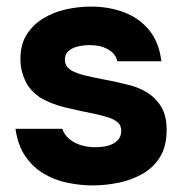

<svg xmlns="http://www.w3.org/2000/svg" viewBox="-20 -556 553 583"><path d="M261 7Q224 7 185 -1Q146 -9 113 -28.5Q80 -48 57 -81.5Q34 -115 27 -165H169Q175 -147 190.5 -134Q206 -121 226.5 -115Q247 -109 268 -109Q282 -109 296 -111Q310 -113 322 -119Q334 -125 341 -134.5Q348 -144 348 -159Q348 -175 338 -184Q328 -193 310 -199Q292 -205 269 -210Q228 -218 181 -229Q134 -240 100 -261Q86 -271 75 -283Q64 -295 57 -310Q50 -325 46 -341.5Q42 -358 42 -377Q42 -421 61 -451Q80 -481 111 -500Q142 -519 180 -527.5Q218 -536 257 -536Q311 -536 357 -518.5Q403 -501 433 -464.5Q463 -428 470 -370H336Q332 -392 309 -405.5Q286 -419 252 -419Q240 -419 226.5 -417Q213 -415 202 -410Q191 -405 184 -396.5Q177 -388 177 -374Q177 -363 183.5 -354Q190 -345 202.5 -339Q215 -333 233 -328Q267 -320 301.5 -313.5Q336 -307 363 -300Q396 -293 423.5 -277Q451 -261 468.5 -233.5Q486 -206 486 -162Q486 -112 466 -79.5Q446 -47 412.5 -28Q379 -9 339.5 -1Q300 7 261 7Z"/></svg>

Font: Onest
Style: Bold
Weight: 700
Designer: Dmitri Voloshin, Andrey Kudryavtsev
Foundry: Dmitri Voloshin, Andrey Kudryavtsev
Version: Version 1.000;gftools[0.9.33]